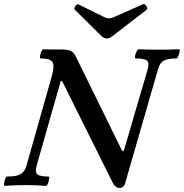

<svg xmlns="http://www.w3.org/2000/svg" viewBox="-37 -909 903 943"><path d="M550 14Q540 14 532 8Q524 2 519 -7L268 -511L261 -510L144 -99Q134 -65 145.5 -53.5Q157 -42 201 -42Q206 -42 204.5 -30.5Q203 -19 198.5 -7.5Q194 4 188 4Q163 2 138 1Q113 0 88 0Q63 0 37.5 1Q12 2 -13 4Q-18 4 -17 -7.5Q-16 -19 -11.5 -30.5Q-7 -42 -2 -42Q29 -42 47.5 -47Q66 -52 77 -64.5Q88 -77 94 -99L218 -537Q232 -587 220.5 -604.5Q209 -622 162 -622Q158 -622 159.5 -633Q161 -644 166 -655.5Q171 -667 176 -667Q196 -666 215.5 -666Q235 -666 255 -666Q294 -666 309 -660Q324 -654 334 -634L563 -168H571L687 -564Q698 -599 686 -610.5Q674 -622 628 -622Q624 -622 626 -633Q628 -644 633.5 -655.5Q639 -667 643 -667Q668 -666 693 -665.5Q718 -665 743 -665Q768 -665 792.5 -665.5Q817 -666 842 -667Q847 -667 845 -655.5Q843 -644 838.5 -633Q834 -622 829 -622Q786 -622 767 -611Q748 -600 740 -572L577 -7Q570 14 550 14ZM487 -720Q475 -720 462 -731L331 -861Q327 -865 329.5 -872Q332 -879 337.5 -884.5Q343 -890 347 -888L479 -823Q484 -821 488.5 -820Q493 -819 498 -819Q509 -819 518 -823L665 -888Q671 -891 677 -885.5Q683 -880 685.5 -872.5Q688 -865 683 -861L512 -729Q499 -720 487 -720Z"/></svg>

Font: Junicode VF
Style: Italic
Weight: 400
Italic angle: -11°
Designer: Peter S. Baker
Version: Version 2.209